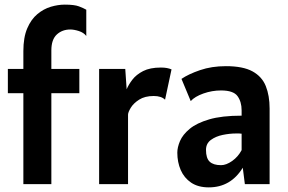

<svg xmlns="http://www.w3.org/2000/svg" viewBox="-20 -796 1246 830"><path d="M81 0V-393H14V-498H81V-575Q81 -634.5 97.8 -673.5Q114.5 -712.5 141.5 -735Q168.5 -757.5 199.8 -766.8Q231 -776 260 -776Q301.5 -776 321.2 -768.5Q341 -761 353 -754V-640.5Q342 -655 321 -661.8Q300 -668.5 284 -668.5Q249 -668.5 225.5 -646.8Q202 -625 202 -578V-498H323V-393H202V0Z M408.5 0V-498H521.5L527.5 -410Q535.5 -429.5 552.2 -451.5Q569 -473.5 598.8 -488.8Q628.5 -504 675.5 -504Q690 -504 701 -502Q712 -500 721.5 -496L693.5 -365Q677.5 -381 644.5 -381Q606 -381 581.5 -365.2Q557 -349.5 545.2 -330Q533.5 -310.5 533.5 -300V0Z M882.5 14Q836.5 14 806.2 -6.5Q776 -27 761.2 -61Q746.5 -95 746.5 -136Q746.5 -159 758.2 -186.5Q770 -214 800 -239Q830 -264 884.5 -280Q939 -296 1024.5 -296V-319Q1024.5 -356 1006.8 -380.5Q989 -405 935.5 -405Q896.5 -405 859.2 -391.8Q822 -378.5 804.5 -359L764.5 -455Q794.5 -475.5 844.8 -492.8Q895 -510 956.5 -510Q1030.5 -510 1071.5 -487.5Q1112.5 -465 1129 -423.8Q1145.5 -382.5 1145.5 -327V0H1038.5L1029.5 -71Q977.5 14 882.5 14ZM935.5 -82Q958 -82 983.8 -100.2Q1009.5 -118.5 1024.5 -147V-218Q1019.5 -219 1013.8 -219Q1008 -219 1000.5 -219Q973 -219 942.8 -212.8Q912.5 -206.5 891.5 -191Q870.5 -175.5 870.5 -148Q870.5 -112 886.5 -97Q902.5 -82 935.5 -82Z"/></svg>

Font: Alatsi
Style: Regular
Weight: 400
Designer: Spyros Zevelakis, Eben Sorkin
Foundry: www.sorkintype.com
Version: Version 1.008; ttfautohint (v1.8.4.7-5d5b)